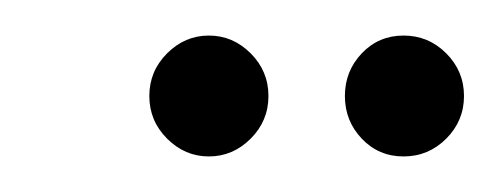

<svg xmlns="http://www.w3.org/2000/svg" viewBox="-20 -811 281 108"><path d="M183.5 -781Q193 -791 207 -791Q221 -791 231 -781Q241 -771 241 -757Q241 -743 231 -733Q221 -723 207 -723Q193 -723 183.5 -733Q174 -743 174 -757Q174 -771 183.5 -781ZM74 -781Q84 -791 97.5 -791Q111 -791 121 -781Q131 -771 131 -757Q131 -743 121 -733Q111 -723 97.5 -723Q84 -723 74 -733Q64 -743 64 -757Q64 -771 74 -781Z"/></svg>

Font: Vervelle
Style: Script
Weight: 400
Monospace: yes
Designer: Nur Solikh
Foundry: Astageni Type
Version: Version 1.0